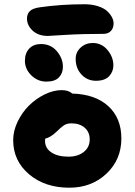

<svg xmlns="http://www.w3.org/2000/svg" viewBox="-20 -876 633 903"><path d="M205.1 -707Q160.2 -707 133.5 -731.9Q106.9 -756.8 106.9 -789.1Q106.9 -809.6 119.9 -823.2Q132.8 -836.9 168 -841.8Q267.6 -856 377 -856Q412.6 -856 440.7 -846.9Q468.8 -837.9 483.9 -823.7Q499 -809.6 506.6 -794.7Q514.2 -779.8 514.2 -766.1Q514.2 -743.7 501.5 -730.2Q488.8 -716.8 466.8 -716.8Q368.2 -716.8 287.8 -711.9Q207.5 -707 205.1 -707ZM431.2 -496.1Q390.6 -496.1 363.3 -525.4Q335.9 -554.7 335.9 -599.1Q335.9 -630.9 359.4 -652.3Q382.8 -673.8 416 -673.8Q458.5 -673.8 485.8 -640.6Q513.2 -607.4 513.2 -568.8Q513.2 -538.6 492.9 -517.3Q472.7 -496.1 431.2 -496.1ZM198.2 -492.2Q157.2 -492.2 127.2 -521.7Q97.2 -551.3 97.2 -589.8Q97.2 -626 117.4 -647.5Q137.7 -668.9 172.9 -668.9Q218.8 -668.9 247.3 -635.3Q275.9 -601.6 275.9 -562Q275.9 -531.7 257.1 -512Q238.3 -492.2 198.2 -492.2ZM306.2 6.8Q191.4 6.8 116.7 -56.4Q42 -119.6 42 -216.8Q42 -260.3 63 -304Q84 -347.7 116.7 -379.9Q149.4 -412.1 190.4 -432.1Q231.4 -452.1 270 -452.1Q302.2 -452.1 319.8 -436Q429.2 -432.6 490 -376.2Q550.8 -319.8 550.8 -225.1Q550.8 -125.5 480.7 -59.3Q410.6 6.8 306.2 6.8ZM191.9 -212.9Q191.9 -179.2 221.7 -159.2Q251.5 -139.2 301.8 -139.2Q346.2 -139.2 374 -161.4Q401.9 -183.6 401.9 -220.2Q401.9 -254.9 378.2 -275.4Q354.5 -295.9 315.9 -295.9Q295.4 -295.9 281.2 -286.9Q267.1 -277.8 245.1 -255.9Q217.3 -229.5 192.9 -224.1Q191.9 -221.2 191.9 -212.9Z"/></svg>

Font: Shantell Sans Irregular Bouncy
Style: Bold
Weight: 700
Designer: Stephen Nixon, Anya Danilova, Shantell Martin
Foundry: Arrow Type
Version: Version 1.006;[9816181b4]